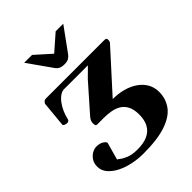

<svg xmlns="http://www.w3.org/2000/svg" viewBox="-265 -1098 1249 1249"><g transform="rotate(-45 360.0 -473.5)"><path d="M312.5 9.8Q262.7 9.8 214.4 -0.5Q166 -10.7 126.7 -30.8Q87.4 -50.8 63.7 -79.1Q40 -107.4 40 -143.1Q40 -174.8 54.7 -196.3Q69.3 -217.8 89.8 -228.8Q110.4 -239.7 127.9 -239.7Q158.2 -239.7 176.5 -228.5Q194.8 -217.3 197.8 -205.6L164.1 -84Q167 -85.4 181.4 -73.5Q195.8 -61.5 226.1 -49.1Q256.3 -36.6 306.2 -36.6Q362.8 -36.6 399.9 -54.2Q437 -71.8 455.3 -105.7Q473.6 -139.6 473.6 -189Q473.6 -236.8 458.3 -266.4Q442.9 -295.9 417 -311.3Q391.1 -326.7 358.6 -332Q326.2 -337.4 292.5 -337.4H234.4Q226.1 -337.4 222.9 -341.8Q219.7 -346.2 219.7 -364.7Q219.7 -374.5 224.6 -385.3Q229.5 -396 237.8 -405.8L398.9 -588.4L463.4 -652.3H245.1Q226.1 -652.3 206.8 -639.2Q187.5 -626 170.9 -603.8Q154.3 -581.5 142.1 -554.2Q129.9 -526.9 124 -499Q120.6 -481.4 102.1 -481.4Q95.7 -481.4 84 -485.6Q72.3 -489.7 72.8 -498L89.4 -672.9Q99.6 -692.9 117.2 -692.9H656.7Q663.6 -692.9 668.9 -689.9Q674.3 -687 674.3 -680.2V-672.9Q674.3 -668.9 673.1 -663.6Q671.9 -658.2 668.5 -654.3L422.4 -382.8Q473.6 -382.8 518.3 -370.6Q563 -358.4 596.9 -335Q630.9 -311.5 650.1 -278.1Q669.4 -244.6 669.4 -202.6Q669.4 -141.1 635.7 -93.3Q602.1 -45.4 523.9 -17.8Q445.8 9.8 312.5 9.8ZM361.8 -764.2Q336.9 -764.2 322.5 -771.2Q308.1 -778.3 300.8 -789.1L182.1 -957H254.4L361.8 -860.8L471.7 -957H541.5L422.9 -793.5Q414.6 -782.2 400.9 -773.2Q387.2 -764.2 361.8 -764.2Z"/></g></svg>

Font: Gelasio
Style: Bold
Weight: 700
Designer: Eben Sorkin
Foundry: Eben Sorkin
Version: Version 1.008